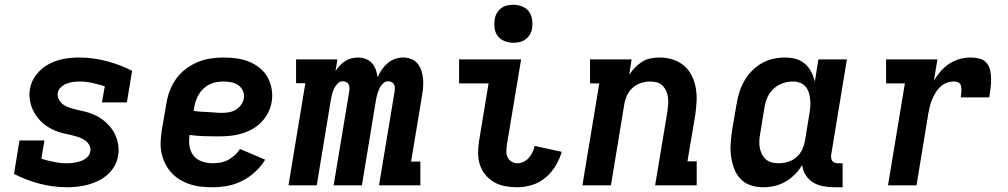

<svg xmlns="http://www.w3.org/2000/svg" viewBox="-20 -780 4240 808"><path d="M263 8Q203 8 146.5 -7Q90 -22 39 -48L62 -189H167L154 -112Q180 -104 207 -98.5Q234 -93 262 -93Q276 -93 290.5 -95Q305 -97 319.5 -102Q334 -107 346 -117.5Q358 -128 360 -142Q363 -158 355 -171Q347 -184 335 -191.5Q323 -199 309 -203.5Q295 -208 280.5 -211.5Q266 -215 251.5 -218Q237 -221 223 -226Q209 -231 196.5 -237.5Q184 -244 172 -252.5Q160 -261 150.5 -271Q141 -281 132.5 -293Q124 -305 118 -318Q112 -331 108.5 -345Q105 -359 104 -374.5Q103 -390 106 -405Q111 -438 133 -466Q155 -494 185 -510Q215 -526 247.5 -532Q280 -538 313 -538Q343 -538 372 -534Q401 -530 429.5 -522.5Q458 -515 484.5 -505Q511 -495 536 -482L514 -349H409L421 -417Q395 -425 368.5 -431Q342 -437 314 -437Q300 -437 286.5 -435Q273 -433 260 -428Q247 -423 236 -412.5Q225 -402 223 -388Q221 -373 228.5 -360Q236 -347 247.5 -339Q259 -331 273.5 -326.5Q288 -322 302 -318.5Q316 -315 330.5 -312Q345 -309 359 -304Q373 -299 386 -292.5Q399 -286 410.5 -277.5Q422 -269 432 -259Q442 -249 450.5 -237.5Q459 -226 465 -212.5Q471 -199 474.5 -185.5Q478 -172 479 -156.5Q480 -141 477 -126Q474 -103 462.5 -82.5Q451 -62 433.5 -46Q416 -30 394.5 -19.5Q373 -9 351 -3Q329 3 307 5.5Q285 8 263 8Z M876 8Q851 8 826.5 5.5Q802 3 779.5 -4.5Q757 -12 737 -24Q717 -36 701.5 -53Q686 -70 675.5 -91Q665 -112 660 -135.5Q655 -159 656 -183.5Q657 -208 661 -233L680 -343Q684 -370 694 -397Q704 -424 721 -448Q738 -472 762 -490Q786 -508 812.5 -519Q839 -530 867 -534Q895 -538 922 -538Q950 -538 977.5 -534Q1005 -530 1029 -520Q1053 -510 1073.5 -493.5Q1094 -477 1106.5 -454Q1119 -431 1123.5 -404Q1128 -377 1123 -350Q1119 -326 1107.5 -304Q1096 -282 1078 -264Q1060 -246 1038 -234.5Q1016 -223 992 -216.5Q968 -210 945 -208Q922 -206 898 -206Q868 -206 838 -207Q808 -208 778 -212Q774 -189 777.5 -165.5Q781 -142 794.5 -125Q808 -108 830 -100.5Q852 -93 876 -93Q892 -93 908.5 -96Q925 -99 940 -107Q955 -115 968 -127Q981 -139 990 -153L1096 -108Q1079 -80 1054 -57Q1029 -34 999.5 -19Q970 -4 938.5 2Q907 8 876 8ZM913 -305Q928 -305 943 -307.5Q958 -310 971 -317.5Q984 -325 994 -338Q1004 -351 1006 -366Q1009 -382 1002.5 -397Q996 -412 983.5 -421Q971 -430 954.5 -433.5Q938 -437 922 -437Q907 -437 892 -434.5Q877 -432 863 -425.5Q849 -419 837 -408Q825 -397 817 -383.5Q809 -370 804 -355.5Q799 -341 797 -327L795 -313Q809 -311 824 -310Q839 -309 854 -308.5Q869 -308 883.5 -306.5Q898 -305 913 -305Z M1194 0 1265 -430H1226V-530H1400L1392 -481Q1400 -493 1410 -504Q1420 -515 1432.5 -523Q1445 -531 1459 -534.5Q1473 -538 1486 -538Q1503 -538 1519 -532Q1535 -526 1545.5 -514Q1556 -502 1561.5 -486.5Q1567 -471 1569 -455Q1576 -471 1586.5 -486.5Q1597 -502 1611 -514Q1625 -526 1642.5 -532Q1660 -538 1677 -538Q1695 -538 1711 -531.5Q1727 -525 1737.5 -512Q1748 -499 1753.5 -482.5Q1759 -466 1760.5 -448.5Q1762 -431 1760.5 -413Q1759 -395 1756 -377L1710 -100H1749V0H1575L1641 -397Q1642 -405 1641.5 -412.5Q1641 -420 1637.5 -426Q1634 -432 1627 -435Q1620 -438 1613 -438Q1601 -438 1591 -428Q1581 -418 1576 -406Q1571 -394 1567.5 -382Q1564 -370 1562 -358L1503 0H1384L1450 -397Q1451 -405 1450.5 -412.5Q1450 -420 1446.5 -426Q1443 -432 1436.5 -435Q1430 -438 1422 -438Q1410 -438 1400.5 -428Q1391 -418 1385.5 -406Q1380 -394 1377 -382Q1374 -370 1372 -358L1313 0Z M2157 8Q2131 8 2106 3.5Q2081 -1 2060 -13Q2039 -25 2023.5 -43.5Q2008 -62 2000 -85.5Q1992 -109 1992 -135Q1992 -161 1996 -186L2036 -429H1912V-530H2173L2113 -170Q2111 -156 2111 -142.5Q2111 -129 2116.5 -117.5Q2122 -106 2133 -99.5Q2144 -93 2157 -93Q2171 -93 2183.5 -99Q2196 -105 2205.5 -116Q2215 -127 2221 -139.5Q2227 -152 2230 -166L2344 -141Q2335 -110 2318 -82Q2301 -54 2275.5 -32.5Q2250 -11 2219 -1.5Q2188 8 2157 8ZM2140 -600Q2121 -600 2103.5 -607Q2086 -614 2075 -628Q2064 -642 2061.5 -661Q2059 -680 2062 -699Q2064 -713 2071 -725Q2078 -737 2089 -745.5Q2100 -754 2113.5 -757Q2127 -760 2140 -760Q2159 -760 2177 -753Q2195 -746 2205.5 -732Q2216 -718 2219 -699Q2222 -680 2219 -661Q2217 -647 2210 -635Q2203 -623 2191.5 -614.5Q2180 -606 2166.5 -603Q2153 -600 2140 -600Z M2431 0 2502 -429H2463V-530H2638L2628 -465Q2638 -481 2652 -495.5Q2666 -510 2683 -520.5Q2700 -531 2719 -534.5Q2738 -538 2756 -538Q2785 -538 2811.5 -529.5Q2838 -521 2858.5 -503.5Q2879 -486 2891 -462Q2903 -438 2908 -410.5Q2913 -383 2911.5 -354.5Q2910 -326 2906 -297L2873 -101H2912V0H2737L2789 -313Q2791 -328 2792 -342.5Q2793 -357 2791 -371Q2789 -385 2783.5 -397.5Q2778 -410 2768.5 -419.5Q2759 -429 2745.5 -433Q2732 -437 2717 -437Q2697 -437 2678 -431Q2659 -425 2643 -411Q2627 -397 2618.5 -378Q2610 -359 2607 -340L2551 0Z M3192 8Q3164 8 3138.5 -0.5Q3113 -9 3095.5 -28Q3078 -47 3069 -72Q3060 -97 3056.5 -123.5Q3053 -150 3055 -177.5Q3057 -205 3061 -233L3080 -343Q3084 -368 3091.5 -392Q3099 -416 3112 -439Q3125 -462 3144 -481.5Q3163 -501 3186 -514Q3209 -527 3234 -532.5Q3259 -538 3284 -538Q3307 -538 3329 -532Q3351 -526 3367.5 -511.5Q3384 -497 3394 -477.5Q3404 -458 3409 -436L3424 -530H3544L3478 -129Q3477 -121 3478 -114Q3479 -107 3483 -102Q3487 -97 3493.5 -95Q3500 -93 3508 -93H3526V8H3491Q3467 8 3443.5 3.5Q3420 -1 3401.5 -12.5Q3383 -24 3370.5 -43.5Q3358 -63 3356 -86Q3343 -64 3325 -46Q3307 -28 3285.5 -15.5Q3264 -3 3240 2.5Q3216 8 3192 8ZM3257 -93Q3277 -93 3296.5 -99Q3316 -105 3332 -119Q3348 -133 3356.5 -152Q3365 -171 3368 -190L3386 -300Q3389 -316 3390 -331.5Q3391 -347 3389.5 -362Q3388 -377 3383.5 -391Q3379 -405 3369.5 -416Q3360 -427 3346 -432Q3332 -437 3317 -437Q3295 -437 3273.5 -429.5Q3252 -422 3235 -406Q3218 -390 3209 -369Q3200 -348 3197 -327L3179 -217Q3176 -202 3175.5 -187Q3175 -172 3177.5 -158Q3180 -144 3186.5 -131Q3193 -118 3203.5 -109Q3214 -100 3228 -96.5Q3242 -93 3257 -93Z M3717 0 3788 -429H3709V-530H3925L3910 -440Q3922 -461 3938 -479.5Q3954 -498 3974.5 -511.5Q3995 -525 4018 -531.5Q4041 -538 4064 -538Q4083 -538 4101.5 -533.5Q4120 -529 4131.5 -515.5Q4143 -502 4147 -484Q4151 -466 4151 -446.5Q4151 -427 4148.5 -408Q4146 -389 4143 -370H4023Q4024 -377 4025 -384.5Q4026 -392 4026 -399.5Q4026 -407 4025 -414.5Q4024 -422 4020 -427.5Q4016 -433 4009 -435Q4002 -437 3994 -437Q3979 -437 3964 -431.5Q3949 -426 3937.5 -415Q3926 -404 3917.5 -390.5Q3909 -377 3903 -362.5Q3897 -348 3893.5 -333.5Q3890 -319 3887 -304L3837 0Z"/></svg>

Font: Iosevka Slab Extended
Style: Bold Italic
Weight: 700
Width: 7
Italic angle: -9°
Monospace: yes
Designer: Belleve Invis
Foundry: Belleve Invis
Version: Version 11.1.0; ttfautohint (v1.8.3)